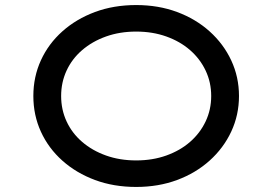

<svg xmlns="http://www.w3.org/2000/svg" viewBox="-20 -730 1078 760"><path d="M519 10Q430 10 356 -17.5Q282 -45 227 -94Q172 -143 142 -208.5Q112 -274 112 -350Q112 -426 142 -491.5Q172 -557 227 -606Q282 -655 356 -682.5Q430 -710 519 -710Q607 -710 681 -682.5Q755 -655 810 -605.5Q865 -556 895.5 -490.5Q926 -425 926 -350Q926 -275 895.5 -209.5Q865 -144 810 -94.5Q755 -45 681 -17.5Q607 10 519 10ZM519 -95Q584 -95 638.5 -114.5Q693 -134 732.5 -168.5Q772 -203 794 -249.5Q816 -296 816 -350Q816 -404 794 -450.5Q772 -497 732.5 -531.5Q693 -566 638.5 -585.5Q584 -605 519 -605Q454 -605 399.5 -585.5Q345 -566 305 -531.5Q265 -497 243.5 -450.5Q222 -404 222 -350Q222 -296 243.5 -249.5Q265 -203 305 -168.5Q345 -134 399.5 -114.5Q454 -95 519 -95Z"/></svg>

Font: Lexend Tera
Style: Regular
Weight: 400
Designer: Bonnie Shaver-Troup, Thomas Jockin
Foundry: Lexend
Version: Version 1.007